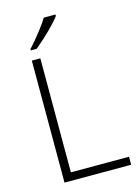

<svg xmlns="http://www.w3.org/2000/svg" viewBox="-128 -936 734 1008"><g transform="rotate(-15 238.5 -432.5)"><path d="M93.8 0V-663.1H140.1V-43.5H456.1V0ZM102.5 -723.1Q135.7 -759.3 168.2 -801.3Q200.7 -843.3 212.4 -864.7H276.4V-856.9Q259.8 -833.5 220.7 -794.4Q181.6 -755.4 134.3 -716.3H102.5Z"/></g></svg>

Font: Bpm'online Open Sans Light
Style: Regular
Weight: 300
Foundry: Ascender Corporation
Version: Version 1.10